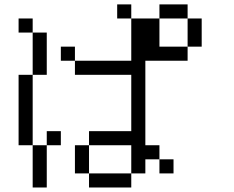

<svg xmlns="http://www.w3.org/2000/svg" viewBox="-20 -832 1040 852"><path d="M562.5 -750H500V-812.5H562.5ZM62.5 -500H125V-187.5H62.5ZM62.5 -750H125V-687.5H62.5ZM125 -187.5H187.5V0H125ZM125 -687.5H187.5V-500H125ZM187.5 -250H250V-187.5H187.5ZM250 -625H312.5V-562.5H250ZM312.5 -187.5H375V-62.5H312.5ZM312.5 -562.5H562.5V-750H687.5V-625H812.5V-562.5H625V-187.5H687.5V-125H625V-62.5H562.5V-187.5H375V-250H562.5V-500H312.5ZM375 -62.5H562.5V0H375ZM687.5 -125H750V-62.5H687.5ZM687.5 -812.5H812.5V-750H687.5ZM812.5 -750H875V-625H812.5Z"/></svg>

Font: 寒蝉点阵体 16px
Style: Regular
Weight: 400
Designer: Designed by Warren2060
Foundry: ChillType
Version: Version 1.000